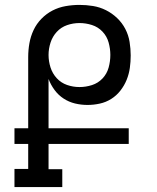

<svg xmlns="http://www.w3.org/2000/svg" viewBox="-20 -763 640 783"><path d="M234 0H39V-74H95V-176H39V-240H95V-530Q95 -559 100 -587Q105 -615 117 -640.5Q129 -666 149 -686.5Q169 -707 194 -720Q219 -733 247.5 -738Q276 -743 304 -743Q332 -743 359.5 -738.5Q387 -734 412 -721.5Q437 -709 457.5 -689.5Q478 -670 491 -645Q504 -620 508.5 -592Q513 -564 513 -537Q513 -511 509.5 -486Q506 -461 496.5 -437.5Q487 -414 471 -393.5Q455 -373 433.5 -359.5Q412 -346 387 -340.5Q362 -335 337 -335Q311 -335 286 -341Q261 -347 239.5 -361Q218 -375 202.5 -396Q187 -417 178 -441V-240H505V-176H178V-73H234ZM304 -408Q330 -408 355 -416Q380 -424 398 -443Q416 -462 423 -487.5Q430 -513 430 -539Q430 -564 423 -589.5Q416 -615 398 -634Q380 -653 355 -661Q330 -669 304 -669Q278 -669 253.5 -660.5Q229 -652 211.5 -633Q194 -614 186 -589Q178 -564 178 -539Q178 -513 186 -488Q194 -463 211.5 -444Q229 -425 253.5 -416.5Q278 -408 304 -408Z"/></svg>

Font: Iosevka Etoile
Style: Regular
Weight: 400
Designer: Belleve Invis
Foundry: Belleve Invis
Version: Version 33.2.4